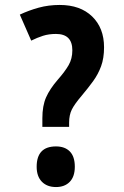

<svg xmlns="http://www.w3.org/2000/svg" viewBox="-20 -744 502 775"><path d="M151 -232V-267Q151 -317 166 -351Q181 -385 213 -422Q242 -455 257 -481Q272 -507 272 -541Q272 -607 206 -607Q177 -607 153.5 -599.5Q130 -592 106 -580L60 -685Q96 -702 136 -713Q176 -724 221 -724Q304 -724 352 -677.5Q400 -631 400 -553Q400 -509 388 -476.5Q376 -444 356 -416.5Q336 -389 310 -358Q281 -324 270 -302Q259 -280 259 -249V-232ZM128 -71Q128 -153 206 -153Q242 -153 262 -132.5Q282 -112 282 -71Q282 -31 261.5 -10Q241 11 206 11Q170 11 149 -10.5Q128 -32 128 -71Z"/></svg>

Font: Noto Sans Devanagari UI ExtraCondensed
Style: Bold
Weight: 700
Width: 2
Designer: Jelle Bosma - Monotype Design Team
Foundry: Monotype Imaging Inc.
Version: Version 2.004